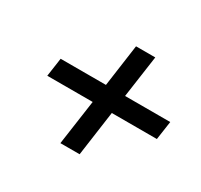

<svg xmlns="http://www.w3.org/2000/svg" viewBox="-112 -645 827 789"><g transform="rotate(30 301.5 -250.0)"><path d="M602.5 -300.8 589.8 -212.9H376L346.2 0H254.9L285.2 -212.9H69.8L82.5 -300.8H297.4L325.2 -500H416.5L388.2 -300.8Z"/></g></svg>

Font: Fivo Sans Med
Style: Regular
Weight: 450
Designer: Alexander Slobzheninov
Foundry: Alexander Slobzheninov
Version: 1.0